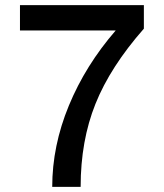

<svg xmlns="http://www.w3.org/2000/svg" viewBox="-20 -730 640 750"><path d="M184 0Q184 -160 249 -317.5Q314 -475 432 -611H58V-710H542V-618Q411 -469 353 -324.5Q295 -180 295 0Z"/></svg>

Font: Txt Mono Medium
Style: Regular
Weight: 500
Monospace: yes
Designer: Open Source
Foundry: XRLN
Version: Version 1.0